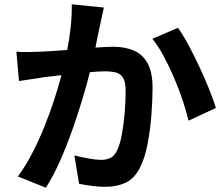

<svg xmlns="http://www.w3.org/2000/svg" viewBox="-20 -825 1040 891"><path d="M462 -790Q458 -771 453 -748.5Q448 -726 444 -707Q439 -685 433.5 -658Q428 -631 423 -604Q448 -606 469.5 -607Q491 -608 507 -608Q560 -608 601 -590.5Q642 -573 665 -531Q688 -489 688 -417Q688 -358 682.5 -289.5Q677 -221 665 -157.5Q653 -94 631 -50Q606 2 564.5 22Q523 42 467 42Q438 42 405.5 37.5Q373 33 347 28L325 -104Q354 -96 391 -89.5Q428 -83 448 -83Q473 -83 492 -92Q511 -101 523 -126Q537 -155 545.5 -201Q554 -247 558.5 -300.5Q563 -354 563 -403Q563 -443 552 -462.5Q541 -482 519.5 -488Q498 -494 466 -494Q454 -494 436 -493Q418 -492 397 -490Q383 -433 362 -363.5Q341 -294 315 -220.5Q289 -147 258.5 -78Q228 -9 193 46L63 -6Q99 -55 130 -115Q161 -175 186.5 -238.5Q212 -302 232 -363.5Q252 -425 265 -476Q238 -473 215.5 -470.5Q193 -468 179 -466Q158 -462 124.5 -457.5Q91 -453 68 -449L56 -585Q83 -583 109 -583.5Q135 -584 163 -585Q186 -586 220 -588Q254 -590 292 -593Q303 -650 308.5 -704Q314 -758 313 -805ZM806 -696Q829 -664 855 -615.5Q881 -567 906 -513.5Q931 -460 951 -410Q971 -360 982 -324L855 -265Q845 -307 828 -358.5Q811 -410 788 -463.5Q765 -517 739.5 -564.5Q714 -612 687 -645Z"/></svg>

Font: Chiron Sans HK TT
Style: Bold
Weight: 700
Designer: Ryoko NISHIZUKA 西塚涼子 (kana, bopomofo & ideographs); Paul D. Hunt (Latin, Greek & Cyrillic); Sandoll Communications 산돌커뮤니
Foundry: Adobe
Version: Version 2.022;hotconv 1.0.109;makeotfexe 2.5.65596